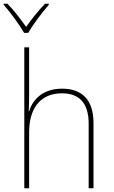

<svg xmlns="http://www.w3.org/2000/svg" viewBox="-33 -1015 616 1035"><path d="M97 -838H119C143 -880 194 -948 230 -989V-995H210C173 -957 135 -909 108 -870C80 -909 43 -959 7 -995H-13V-989C22 -950 72 -881 97 -838ZM98 0H124V-301C124 -446 197 -512 301 -512C390 -512 445 -464 445 -348V0H471V-352C471 -478 408 -537 302 -537C197 -537 143 -478 124 -415H122C123 -444 124 -464 124 -495V-760H98Z"/></svg>

Font: Noto Sans Mono SemiCondensed Thin
Style: Regular
Weight: 100
Width: 4
Designer: Monotype Design Team
Foundry: Monotype Imaging Inc.
Version: Version 2.014